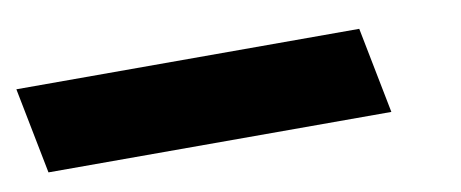

<svg xmlns="http://www.w3.org/2000/svg" viewBox="-77 -449 643 268"><g transform="rotate(-10 244.0 -315.0)"><path d="M-24 -254H462L438 -376H-48Z"/></g></svg>

Font: Charger EcoBlack
Style: OpObl
Weight: 1000
Designer: Jasper
Foundry: Cannot Into Space Fonts
Version: Version 1.1